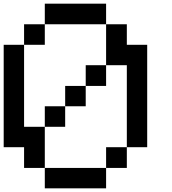

<svg xmlns="http://www.w3.org/2000/svg" viewBox="-20 -1020 929 1040"><path d="M222.7 0Q222.7 -27.3 222.7 -110.4Q305.7 -110.4 554.7 -110.4Q554.7 -83 554.7 0Q471.7 0 222.7 0ZM554.7 -110.4Q554.7 -138.7 554.7 -222.7Q583 -222.7 667 -222.7Q667 -194.3 667 -110.4Q638.7 -110.4 554.7 -110.4ZM222.7 -333Q222.7 -360.4 222.7 -444.3Q250 -444.3 333 -444.3Q333 -417 333 -333Q305.7 -333 222.7 -333ZM333 -444.3Q333 -471.7 333 -554.7Q360.4 -554.7 444.3 -554.7Q444.3 -527.3 444.3 -444.3Q417 -444.3 333 -444.3ZM444.3 -554.7Q444.3 -583 444.3 -667Q471.7 -667 554.7 -667Q554.7 -638.7 554.7 -554.7Q527.3 -554.7 444.3 -554.7ZM110.4 -110.4Q110.4 -138.7 110.4 -222.7Q83 -222.7 0 -222.7Q0 -361.3 0 -777.3Q27.3 -777.3 110.4 -777.3Q110.4 -666 110.4 -333Q138.7 -333 222.7 -333Q222.7 -277.3 222.7 -110.4Q194.3 -110.4 110.4 -110.4ZM110.4 -777.3Q110.4 -805.7 110.4 -888.7Q138.7 -888.7 222.7 -888.7Q222.7 -861.3 222.7 -777.3Q194.3 -777.3 110.4 -777.3ZM667 -222.7Q667 -333 667 -667Q638.7 -667 554.7 -667Q554.7 -721.7 554.7 -888.7Q583 -888.7 667 -888.7Q667 -861.3 667 -777.3Q694.3 -777.3 777.3 -777.3Q777.3 -638.7 777.3 -222.7Q750 -222.7 667 -222.7ZM222.7 -888.7Q222.7 -917 222.7 -1000Q305.7 -1000 554.7 -1000Q554.7 -972.7 554.7 -888.7Q493.2 -888.7 305.7 -888.7Q285.2 -888.7 222.7 -888.7Z"/></svg>

Font: Ingsat TST_CRD
Style: Regular
Weight: 300
Designer: Tofik Waleny
Version: 1.0